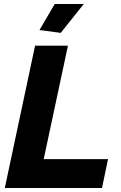

<svg xmlns="http://www.w3.org/2000/svg" viewBox="-20 -938 603 958"><path d="M155 -710H319L198 -144H519L489 0H4ZM283 -774 177 -788 253 -918H398Z"/></svg>

Font: Raleway Thin ExtraBold
Style: Italic
Weight: 800
Italic angle: -12°
Version: Version 4.026